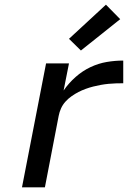

<svg xmlns="http://www.w3.org/2000/svg" viewBox="-20 -801 590 821"><path d="M74 0 177 -530H275L252 -414Q274 -446 303.5 -472Q333 -498 367 -514Q401 -530 436.5 -536Q472 -542 507 -542V-445Q491 -445 475.5 -444.5Q460 -444 444 -442.5Q428 -441 411.5 -438Q395 -435 379 -431Q363 -427 346.5 -421Q330 -415 315.5 -407.5Q301 -400 286 -389.5Q271 -379 259.5 -366Q248 -353 241 -337.5Q234 -322 231 -306L172 0ZM326 -585 275 -635 433 -781 494 -719Z"/></svg>

Font: Lode Dark
Style: Bold Italic
Weight: 700
Italic angle: -11°
Monospace: yes
Designer: Belleve Invis
Foundry: Belleve Invis
Version: Version 29.2.0; ttfautohint (v1.8.3)